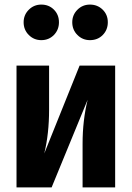

<svg xmlns="http://www.w3.org/2000/svg" viewBox="-20 -817 574 837"><path d="M482 0H340V-190Q340 -292 362 -382L205 0H52V-531H194V-339Q194 -234 173 -148L327 -531H482ZM237 -720Q237 -687 215 -664.5Q193 -642 160 -642Q128 -642 105.5 -664.5Q83 -687 83 -720Q83 -752 105.5 -774.5Q128 -797 160 -797Q193 -797 215 -775Q237 -753 237 -720ZM450 -720Q450 -687 428 -664.5Q406 -642 372 -642Q340 -642 317.5 -664.5Q295 -687 295 -720Q295 -752 317.5 -774.5Q340 -797 372 -797Q405 -797 427.5 -775Q450 -753 450 -720Z"/></svg>

Font: Fira Sans Condensed
Style: Bold
Weight: 700
Width: 3
Designer: bBox Type GmbH & Carrois Corporate GbR & Edenspiekermann AG
Foundry: bBox Type GmbH & Carrois Corporate GbR & Edenspiekermann AG
Version: Version 4.301